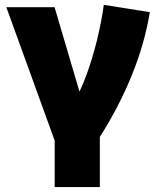

<svg xmlns="http://www.w3.org/2000/svg" viewBox="-20 -544 647 774"><path d="M200.5 210V23L5.5 -515H200L325.5 -89.5L274.5 -127.5Q305 -177 329.2 -243.8Q353.5 -310.5 371.2 -383.2Q389 -456 398.5 -524.5L584 -495Q563 -367 510.8 -239.2Q458.5 -111.5 382.5 8V210Z"/></svg>

Font: Geologica Roman ExtraBold
Style: Regular
Weight: 800
Designer: Sindre Bremnes, Frode Helland
Foundry: Monokrom Skriftforlag AS
Version: Version 1.010;gftools[0.9.28]